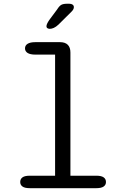

<svg xmlns="http://www.w3.org/2000/svg" viewBox="-20 -982 659 1002"><path d="M135 0Q109.5 0 97.5 -8.5Q85.5 -17 85.5 -32Q85.5 -48 97.5 -56.5Q109.5 -65 135 -65H267.5V-697H164.5Q138 -697 124.2 -705.5Q110.5 -714 110.5 -729.5Q110.5 -745 124.2 -753.5Q138 -762 164.5 -762H293.5Q320 -762 333.8 -748.2Q347.5 -734.5 347.5 -708V-65H483.5Q508.5 -65 520.8 -56.5Q533 -48 533 -32Q533 -17 520.8 -8.5Q508.5 0 483.5 0ZM239.5 -831.5Q234 -831.5 228.2 -834.5Q222.5 -837.5 222.5 -845.5Q222.5 -856 237 -877.5L278 -932.5Q289.5 -951 300 -956.8Q310.5 -962.5 330.5 -962.5H341.5Q352.5 -962.5 359 -957.8Q365.5 -953 365.5 -944.5Q365.5 -932.5 351.5 -919.5L285 -853.5Q272 -841.5 260.8 -836.5Q249.5 -831.5 239.5 -831.5Z"/></svg>

Font: Sono ExtraLight Monospace
Style: Regular
Weight: 400
Version: Version 2.112